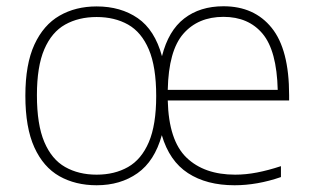

<svg xmlns="http://www.w3.org/2000/svg" viewBox="-20 -568 970 598"><path d="M281 9Q215 9 165 -19.2Q115 -47.5 87 -109Q59 -170.5 59 -270Q59 -368 87.2 -429.2Q115.5 -490.5 165.5 -519.2Q215.5 -548 281 -548Q356 -548 409 -511.5Q462 -475 484.5 -393Q504.5 -472.5 553.8 -510.5Q603 -548.5 676 -548.5Q772 -548.5 826.2 -481.2Q880.5 -414 880.5 -271.5V-255H502.5Q505.5 -130.5 560.8 -77.2Q616 -24 712.5 -24Q746 -24 780.8 -30.8Q815.5 -37.5 855 -50.5V-16.5Q781 9 710.5 9Q623.5 9 565.5 -28.8Q507.5 -66.5 484 -147Q461.5 -66 408.2 -28.5Q355 9 281 9ZM676 -515.5Q597 -515.5 551 -462.8Q505 -410 502.5 -288H845Q842 -410 798 -462.8Q754 -515.5 676 -515.5ZM281 -24Q337 -24 378.8 -47.8Q420.5 -71.5 443.5 -125.2Q466.5 -179 466.5 -269Q466.5 -360 443.5 -414Q420.5 -468 378.8 -491.5Q337 -515 281 -515Q225 -515 183 -491.5Q141 -468 118 -414.5Q95 -361 95 -271.5Q95 -180 118 -125.8Q141 -71.5 183 -47.8Q225 -24 281 -24Z"/></svg>

Font: Encode Sans Semi Expanded Thin
Style: Regular
Weight: 100
Width: 6
Designer: Multiple Designers
Foundry: Impallari Type
Version: Version 3.000; ttfautohint (v1.8.3) -l 8 -r 50 -G 200 -x 14 